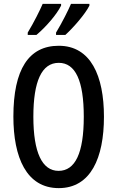

<svg xmlns="http://www.w3.org/2000/svg" viewBox="-20 -960 604 990"><path d="M441 -931V-940H346C334 -911 299 -841 269 -792V-780H317C357 -816 420 -888 441 -931ZM295 -931V-940H200C187 -909 154 -843 123 -792V-780H168C218 -822 273 -886 295 -931ZM516 -358C516 -569 448 -724 283 -724C128 -724 49 -602 49 -359C49 -149 116 10 283 10C448 10 516 -146 516 -358ZM152 -358C152 -541 195 -636 283 -636C369 -636 412 -544 412 -358C412 -171 368 -79 282 -79C197 -79 152 -174 152 -358Z"/></svg>

Font: Noto Sans Gurmukhi UI ExtraCondensed Medium
Style: Regular
Weight: 500
Width: 2
Designer: Jelle Bosma - Monotype Design Team
Foundry: Monotype Imaging Inc.
Version: Version 2.004